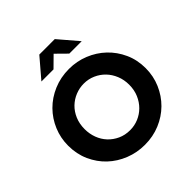

<svg xmlns="http://www.w3.org/2000/svg" viewBox="-238 -1099 1290 1290"><g transform="rotate(-45 406.5 -454.5)"><path d="M38 0ZM775 -350Q775 -275 746.5 -209Q718 -143 668.5 -94Q619 -45 552 -17Q485 11 407 11Q333 11 266 -15.5Q199 -42 148.5 -89.5Q98 -137 68 -203.5Q38 -270 38 -350Q38 -423 65.5 -488.5Q93 -554 142 -603.5Q191 -653 259 -682Q327 -711 407 -711Q481 -711 547.5 -684Q614 -657 664.5 -609Q715 -561 745 -495Q775 -429 775 -350ZM618 -350Q618 -397 601.5 -437.5Q585 -478 556.5 -507.5Q528 -537 489.5 -554Q451 -571 407 -571Q366 -571 327.5 -555.5Q289 -540 259.5 -511.5Q230 -483 212.5 -442Q195 -401 195 -350Q195 -305 210 -265Q225 -225 253 -195Q281 -165 320 -147Q359 -129 407 -129Q449 -129 487 -145Q525 -161 554 -190Q583 -219 600.5 -259.5Q618 -300 618 -350ZM481 -782 406 -856 331 -782H216L334 -920H481L599 -782Z"/></g></svg>

Font: Rosa Sans
Style: Bold
Weight: 700
Designer: Pentagram / MCKL
Foundry: Pentagram / MCKL
Version: Version 1.005;September 16, 2019;FontCreator 11.5.0.2425 64-